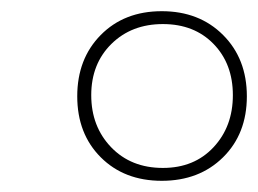

<svg xmlns="http://www.w3.org/2000/svg" viewBox="-20 -744 461 343"><path d="M269 -421Q202 -421 160 -463Q118 -505 118 -572Q118 -639 160 -681.5Q202 -724 269 -724Q336 -724 378.5 -681.5Q421 -639 421 -572Q421 -505 378.5 -463Q336 -421 269 -421ZM271 -444Q327 -444 361.5 -481Q396 -518 396 -574Q396 -630 361.5 -665.5Q327 -701 271 -701Q215 -701 179 -665.5Q143 -630 143 -574Q143 -518 178.5 -481Q214 -444 271 -444Z"/></svg>

Font: Noto Serif Thin
Style: Italic
Weight: 100
Italic angle: -12°
Designer: Monotype Design Team
Foundry: Monotype Imaging Inc.
Version: Version 2.014; ttfautohint (v1.8.4.7-5d5b)